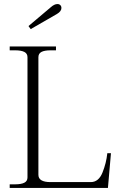

<svg xmlns="http://www.w3.org/2000/svg" viewBox="-20 -930 589 950"><path d="M121 -801 231 -894Q249 -910 264 -910Q273 -910 278.5 -904.5Q284 -899 284 -891Q284 -874 262 -861L132 -786ZM28 -18H55Q85 -18 100.5 -26Q116 -34 116 -52V-647Q116 -665 100.5 -673Q85 -681 55 -681H28V-700H257V-681H230Q200 -681 185 -673Q170 -665 170 -647V-65Q170 -29 230 -29H429Q468 -29 487 -76Q506 -123 511 -172H529L514 0H28Z"/></svg>

Font: Taviraj ExtraLight
Style: Regular
Weight: 275
Designer: Katatrad Team
Foundry: CadsonDemak
Version: Version 1.001